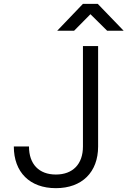

<svg xmlns="http://www.w3.org/2000/svg" viewBox="-20 -970 664 1000"><path d="M278 -810H366L451 -896L538 -810H624L489 -950H412ZM271 10C407 10 491 -73 491 -207V-730H412V-207C412 -115 359 -61 271 -61C183 -61 131 -115 131 -207H52C52 -73 135 10 271 10Z"/></svg>

Font: JetBrains Mono Light
Style: Regular
Weight: 336
Monospace: yes
Designer: Philipp Nurullin, Konstantin Bulenkov
Foundry: JetBrains
Version: Version 2.305